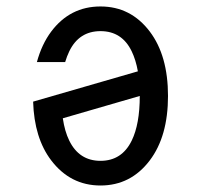

<svg xmlns="http://www.w3.org/2000/svg" viewBox="-20 -567 626 597"><path d="M94.7 -374Q109.9 -429.7 139.2 -468.8Q197.8 -546.9 292.5 -546.9Q386.7 -546.9 445.8 -468.8Q502.4 -394 502.4 -268.6Q502.4 -143.1 445.8 -68.4Q386.7 9.8 292.5 9.8Q198.7 9.8 139.2 -68.4Q86.4 -137.7 83 -251L408.7 -345.2Q402.3 -380.9 389.6 -407.2Q359.4 -470.2 292.5 -470.2Q225.6 -470.2 195.3 -407.2Q188 -392.1 182.6 -374ZM414.6 -268.6 175.3 -199.2Q181.2 -158.7 195.3 -129.9Q226.1 -66.9 292.5 -66.9Q358.9 -66.9 389.6 -129.9Q414.6 -181.2 414.6 -268.6Z"/></svg>

Font: Consola Mono
Style: Book
Weight: 400
Monospace: yes
Designer: Wojciech Kalinowski "wmk69" (wmk69@o2.pl)
Foundry: Wojciech Kalinowski "wmk69" (wmk69@o2.pl)
Version: Version 2.1.0